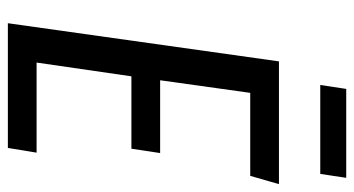

<svg xmlns="http://www.w3.org/2000/svg" viewBox="-226 -674 900 488"><g transform="rotate(90 224.0 -430.0)"><path d="M427 -616H216L184 -387H369L358 -314H174L139 -73H368L356 0H39L136 -689H448ZM196 -794 206 -860H432L422 -794Z"/></g></svg>

Font: Fira Sans Compressed
Style: Italic
Weight: 400
Width: 1
Italic angle: -8°
Designer: bBox Type GmbH & Carrois Corporate GbR & Edenspiekermann AG
Foundry: bBox Type GmbH & Carrois Corporate GbR & Edenspiekermann AG
Version: Version 4.301